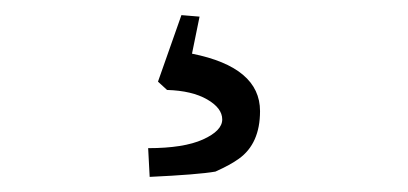

<svg xmlns="http://www.w3.org/2000/svg" viewBox="-20 -28 540 254"><path d="M176 168Q223 168 248.5 156.5Q274 145 274 130Q274 115 254 103.5Q234 92 201 91L189 80L220 -8L244 -6L234 43Q324 61 324 119Q324 162 296 182Q285 190 265 199Q242 203 178 206Z"/></svg>

Font: Prociono
Style: Regular
Weight: 400
Designer: Barry Schwartz
Foundry: The Crud Factory
Version: Version 2.301